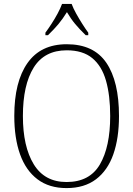

<svg xmlns="http://www.w3.org/2000/svg" viewBox="-20 -951 682 981"><path d="M320 10Q231 10 171.5 -35Q112 -80 82.5 -162.5Q53 -245 53 -359Q53 -533 120.5 -629Q188 -725 321 -725Q459 -725 523.5 -630Q588 -535 588 -358Q588 -245 559 -162.5Q530 -80 470.5 -35Q411 10 320 10ZM320 -21Q438 -21 490.5 -111Q543 -201 543 -358Q543 -464 521.5 -539Q500 -614 451.5 -654Q403 -694 321 -694Q207 -694 152 -605.5Q97 -517 97 -358Q97 -202 152.5 -111.5Q208 -21 320 -21ZM212 -784Q226 -803 243 -829Q260 -855 274.5 -882Q289 -909 297 -931H346Q354 -909 369 -882Q384 -855 400.5 -829Q417 -803 431 -784V-771H418Q386 -802 364 -828.5Q342 -855 322 -889Q301 -855 279 -828.5Q257 -802 225 -771H212Z"/></svg>

Font: Noto Serif Tamil SemiCondensed ExtraLight
Style: Italic
Weight: 200
Width: 4
Italic angle: -12°
Designer: Indian Type Foundry, Tom Grace, and the Monotype Design Team
Foundry: Monotype Imaging Inc.
Version: Version 2.003; ttfautohint (v1.8.4.7-5d5b)